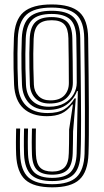

<svg xmlns="http://www.w3.org/2000/svg" viewBox="-20 -827 464 856"><path d="M213 8.2Q130.2 8.2 92.9 -25.5Q55.5 -59.2 52 -137Q51.5 -150.2 51.2 -164.5Q51 -178.8 51 -193.8Q51 -208.8 51.4 -223.9Q51.8 -239 52 -253.8H69.8Q69.5 -240.2 69.1 -225.5Q68.8 -210.8 68.8 -195.6Q68.8 -180.5 68.9 -165.8Q69 -151 69.8 -137.5Q73 -66.5 106.5 -36.1Q140 -5.8 213 -5.8Q288 -5.8 321.2 -37.5Q354.5 -69.2 357 -141.8Q358 -173 358.4 -221.5Q358.8 -270 358.6 -334.9Q358.5 -399.8 357.8 -480.5Q357 -561.2 355.5 -657.2Q354.5 -731 320.1 -762.1Q285.8 -793.2 210.5 -793.2Q132.8 -793.2 97.8 -761.5Q62.8 -729.8 59.5 -656.8Q58.2 -621.8 57.9 -589Q57.5 -556.2 58.2 -522.2Q59 -488.2 60.5 -449Q63.2 -388.2 97 -355.6Q130.8 -323 192.5 -323Q238.5 -323 266 -339.5Q293.5 -356 312.2 -388.2H318L305.8 -241Q305.8 -235.8 305.6 -222.1Q305.5 -208.5 305.2 -188.5Q305 -168.5 304.2 -144Q302.5 -91.8 281 -70Q259.5 -48.2 213 -48.2Q168 -48.2 146.4 -68.2Q124.8 -88.2 122.5 -137Q122 -149.8 121.8 -163.9Q121.5 -178 121.5 -192.9Q121.5 -207.8 121.9 -223.1Q122.2 -238.5 122.5 -253.8H140.2Q139.8 -240.8 139.6 -226Q139.5 -211.2 139.4 -196Q139.2 -180.8 139.4 -165.9Q139.5 -151 140.2 -137.8Q142 -96.5 159.5 -79.4Q177 -62.2 213 -62.2Q249.5 -62.2 267.6 -80.6Q285.8 -99 286.8 -144.5Q287.5 -165.8 287.8 -188Q288 -210.2 288.1 -227.4Q288.2 -244.5 288.2 -250L305 -360.8H301.2Q280 -332.8 253.8 -320.9Q227.5 -309 188.8 -309Q122.2 -309 84.4 -344Q46.5 -379 42.8 -448.8Q41.2 -488.2 40.5 -522.9Q39.8 -557.5 40.2 -590.4Q40.8 -623.2 42 -657.5Q45.2 -738.8 85.1 -773Q125 -807.2 210.5 -807.2Q295.2 -807.2 333.6 -772.9Q372 -738.5 373 -657.5Q374.2 -568 375.1 -489.1Q376 -410.2 376.2 -344.1Q376.5 -278 376.1 -226.6Q375.8 -175.2 374.5 -141Q371.8 -61.2 334.2 -26.5Q296.8 8.2 213 8.2ZM213 -19.8Q148.5 -19.8 119.4 -47.4Q90.2 -75 87.2 -138.5Q86.5 -156.2 86.4 -175.2Q86.2 -194.2 86.5 -214Q86.8 -233.8 87.2 -253.8H105Q104.8 -240.8 104.4 -225.5Q104 -210.2 104 -194.6Q104 -179 104.2 -164.4Q104.5 -149.8 105 -138Q108 -82 133.2 -58Q158.5 -34 213 -34Q270.5 -34 295.1 -60Q319.8 -86 321.8 -143.2Q322.8 -180 323 -204.9Q323.2 -229.8 323.5 -238L327 -421H323.2Q310.2 -385.2 278.1 -361.1Q246 -337 194 -337Q137.5 -337 109 -367.8Q80.5 -398.5 78 -449Q76.5 -487.2 75.8 -521.4Q75 -555.5 75.5 -588.5Q76 -621.5 77.2 -656.2Q80 -723 111.6 -751Q143.2 -779 210.5 -779Q277.8 -779 307.4 -750.6Q337 -722.2 337.8 -657Q338.2 -629.8 338.8 -585.9Q339.2 -542 339.9 -490.2Q340.5 -438.5 340.9 -386.9Q341.2 -335.2 341.4 -291.8Q341.5 -248.2 341 -222Q341 -216.8 340.9 -207.5Q340.8 -198.2 340.5 -182.6Q340.2 -167 339.2 -142.5Q336.8 -75.2 306.4 -47.5Q276 -19.8 213 -19.8ZM198.8 -351.2Q239.2 -351.2 266.8 -366.9Q294.2 -382.5 308.2 -407.1Q322.2 -431.8 322.2 -458.2Q322.2 -509.2 321.6 -564.5Q321 -619.8 320.2 -656.8Q319 -716.5 292.6 -740.6Q266.2 -764.8 210.5 -764.8Q150 -764.8 123.6 -738.8Q97.2 -712.8 94.8 -655.2Q93.5 -619.2 93.1 -586.9Q92.8 -554.5 93.5 -521.4Q94.2 -488.2 95.8 -449.2Q98 -402.2 124.8 -376.8Q151.5 -351.2 198.8 -351.2ZM201 -365.5Q159.5 -365.5 137.2 -389Q115 -412.5 113.2 -449.2Q111.8 -490.5 111.1 -524.6Q110.5 -558.8 110.8 -590.2Q111 -621.8 112.5 -654.2Q114.5 -705.2 137.2 -728Q160 -750.8 210.5 -750.8Q256.8 -750.8 279.1 -729.8Q301.5 -708.8 302.5 -656.5Q303.5 -603.2 304.1 -553.8Q304.8 -504.2 304.8 -458.5Q304.8 -418 278.6 -391.8Q252.5 -365.5 201 -365.5ZM204.8 -379.5Q245.8 -379.5 266.4 -401.2Q287 -423 287 -456.8Q287 -507.5 286.4 -560Q285.8 -612.5 285 -656.2Q284 -699.5 266.8 -718.1Q249.5 -736.8 210.5 -736.8Q169.5 -736.8 150.6 -717.4Q131.8 -698 130 -654Q128.8 -618.8 128.4 -587.6Q128 -556.5 128.8 -523.5Q129.5 -490.5 131 -449.5Q132.2 -418.8 151.4 -399.1Q170.5 -379.5 204.8 -379.5Z"/></svg>

Font: Big Shoulders Inline Text Thin Medium
Style: Regular
Weight: 500
Version: Version 2.002